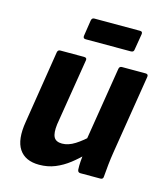

<svg xmlns="http://www.w3.org/2000/svg" viewBox="-103 -746 720 837"><g transform="rotate(15 256.5 -328.0)"><path d="M151 11Q88 11 60.5 -30.5Q33 -72 47 -155L99 -482Q101 -494 112 -494H219Q233 -494 231 -482L182 -180Q177 -140 186.5 -122Q196 -104 224 -104Q252 -104 282 -123Q312 -142 345 -174L341 -89Q315 -62 285.5 -39Q256 -16 223 -2.5Q190 11 151 11ZM335 0Q323 0 322 -13Q321 -30 322.5 -50.5Q324 -71 327 -91L322 -141L377 -482Q379 -494 390 -494H497Q510 -494 508 -481L451 -127Q446 -96 443 -67.5Q440 -39 438 -13Q438 0 425 0ZM206 -570Q194 -570 195 -582L206 -654Q208 -667 219 -667H426Q438 -667 436 -654L424 -582Q423 -570 410 -570Z"/></g></svg>

Font: Sofia Sans Semi Condensed ExtraBold
Style: Italic
Weight: 800
Italic angle: -9°
Version: Version 4.100